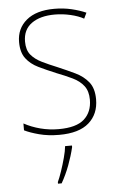

<svg xmlns="http://www.w3.org/2000/svg" viewBox="-54 -576 512 835"><g transform="rotate(-5 202.0 -158.5)"><path d="M362 -130Q362 -66 319 -28Q276 10 189 10Q141 10 101.5 -0.5Q62 -11 38 -23V-53Q71 -35 109.5 -25Q148 -15 189 -15Q266 -15 300.5 -46Q335 -77 335 -131Q335 -168 317.5 -191Q300 -214 269 -229Q238 -244 199 -259Q158 -276 124 -292.5Q90 -309 70 -335.5Q50 -362 50 -407Q50 -466 93 -502Q136 -538 215 -538Q255 -538 290.5 -529.5Q326 -521 353 -509L341 -484Q318 -497 283.5 -505Q249 -513 215 -513Q151 -513 113.5 -486Q76 -459 76 -407Q76 -370 93.5 -349Q111 -328 140.5 -313.5Q170 -299 207 -284Q247 -267 282.5 -250Q318 -233 340 -205.5Q362 -178 362 -130ZM240 68Q231 106 216 146Q201 186 181 221H165V214Q173 197 182.5 169Q192 141 200 111.5Q208 82 210 61H240Z"/></g></svg>

Font: Noto Sans Tamil SemiCondensed Thin
Style: Regular
Weight: 100
Width: 4
Designer: Jelle Bosma - Monotype Design Team
Foundry: Monotype Imaging Inc.
Version: Version 2.004; ttfautohint (v1.8.4.7-5d5b)